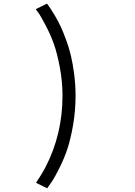

<svg xmlns="http://www.w3.org/2000/svg" viewBox="-20 -826 750 1066"><path d="M242 219.5 180 189Q213.5 139 233.5 100.5Q327 -81.5 327 -294Q327 -375 311.8 -454.2Q296.5 -533.5 278.5 -583.5Q260.5 -633.5 234.2 -683.5Q208 -733.5 198.8 -746.8Q189.5 -760 178.5 -775L241 -806Q252 -791 260.2 -779Q268.5 -767 286.2 -736.8Q304 -706.5 317.2 -678Q330.5 -649.5 347 -605Q363.5 -560.5 374 -515.8Q384.5 -471 392 -412.5Q399.5 -354 399.5 -294Q399.5 -211 385.8 -131.8Q372 -52.5 354.2 0.5Q336.5 53.5 311 104.5Q285.5 155.5 271.5 177Q257.5 198.5 242 219.5Z"/></svg>

Font: League Mono Light
Style: Regular
Weight: 300
Width: 6
Designer: Tyler Finck
Foundry: The League of Moveable Type / Tyler Finck
Version: Version 2.210